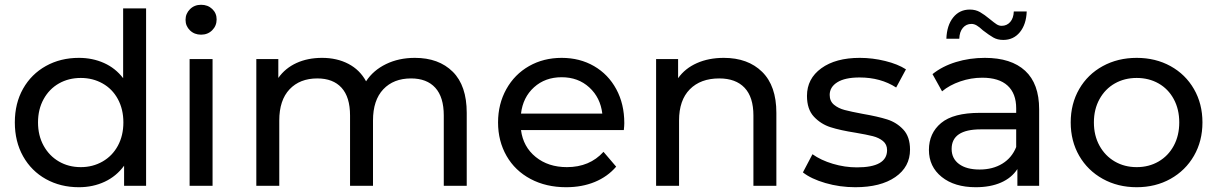

<svg xmlns="http://www.w3.org/2000/svg" viewBox="-20 -777 5091 803"><path d="M591 -742V0H499V-84Q467 -40 418 -17Q369 6 310 6Q233 6 172 -28Q111 -62 76.5 -123.5Q42 -185 42 -265Q42 -345 76.5 -406Q111 -467 172 -501Q233 -535 310 -535Q367 -535 415 -513.5Q463 -492 495 -450V-742ZM496 -265Q496 -320 473 -362.5Q450 -405 409 -428Q368 -451 318 -451Q267 -451 226.5 -428Q186 -405 162.5 -362.5Q139 -320 139 -265Q139 -210 162.5 -167.5Q186 -125 226.5 -101.5Q267 -78 318 -78Q368 -78 409 -101.5Q450 -125 473 -167.5Q496 -210 496 -265Z M773 -530H869V0H773ZM756 -694Q756 -720 774.5 -738.5Q793 -757 821 -757Q849 -757 867.5 -739.5Q886 -722 886 -696Q886 -669 867.5 -650.5Q849 -632 821 -632Q793 -632 774.5 -650Q756 -668 756 -694Z M1932 -305V0H1836V-294Q1836 -371 1800.5 -410Q1765 -449 1699 -449Q1626 -449 1583 -403.5Q1540 -358 1540 -273V0H1444V-294Q1444 -371 1408.5 -410Q1373 -449 1307 -449Q1234 -449 1191 -403.5Q1148 -358 1148 -273V0H1052V-530H1144V-451Q1173 -492 1220 -513.5Q1267 -535 1327 -535Q1389 -535 1437 -510Q1485 -485 1511 -437Q1541 -483 1594.5 -509Q1648 -535 1715 -535Q1815 -535 1873.5 -477Q1932 -419 1932 -305Z M2589 -233H2159Q2168 -163 2220.5 -120.5Q2273 -78 2351 -78Q2446 -78 2504 -142L2557 -80Q2521 -38 2467.5 -16Q2414 6 2348 6Q2264 6 2199 -28.5Q2134 -63 2098.5 -125Q2063 -187 2063 -265Q2063 -342 2097.5 -404Q2132 -466 2192.5 -500.5Q2253 -535 2329 -535Q2405 -535 2464.5 -500.5Q2524 -466 2557.5 -404Q2591 -342 2591 -262Q2591 -251 2589 -233ZM2159 -302H2499Q2491 -369 2444.5 -411.5Q2398 -454 2329 -454Q2260 -454 2213.5 -412Q2167 -370 2159 -302Z M3227 -305V0H3131V-294Q3131 -371 3094 -410Q3057 -449 2988 -449Q2910 -449 2865 -403.5Q2820 -358 2820 -273V0H2724V-530H2816V-450Q2845 -491 2894.5 -513Q2944 -535 3007 -535Q3108 -535 3167.5 -476.5Q3227 -418 3227 -305Z M3338 -56 3378 -132Q3413 -107 3463 -92Q3513 -77 3564 -77Q3690 -77 3690 -149Q3690 -173 3673 -187Q3656 -201 3630.5 -207.5Q3605 -214 3558 -222Q3494 -232 3453.5 -245Q3413 -258 3384 -289Q3355 -320 3355 -376Q3355 -448 3415 -491.5Q3475 -535 3576 -535Q3629 -535 3682 -522Q3735 -509 3769 -487L3728 -411Q3663 -453 3575 -453Q3514 -453 3482 -433Q3450 -413 3450 -380Q3450 -354 3468 -339Q3486 -324 3512.5 -317Q3539 -310 3587 -301Q3651 -290 3690.5 -277.5Q3730 -265 3758 -235Q3786 -205 3786 -151Q3786 -79 3724.5 -36.5Q3663 6 3557 6Q3492 6 3432 -11.5Q3372 -29 3338 -56Z M4326 -320V0H4235V-70Q4211 -33 4166.5 -13.5Q4122 6 4061 6Q3972 6 3918.5 -37Q3865 -80 3865 -150Q3865 -220 3916 -262.5Q3967 -305 4078 -305H4230V-324Q4230 -386 4194 -419Q4158 -452 4088 -452Q4041 -452 3996 -436.5Q3951 -421 3920 -395L3880 -467Q3921 -500 3978 -517.5Q4035 -535 4099 -535Q4209 -535 4267.5 -481Q4326 -427 4326 -320ZM4230 -162V-236H4082Q3960 -236 3960 -154Q3960 -114 3991 -91Q4022 -68 4077 -68Q4132 -68 4172 -92.5Q4212 -117 4230 -162ZM4091 -650Q4076 -664 4065 -670.5Q4054 -677 4043 -677Q4021 -677 4007 -660.5Q3993 -644 3992 -615H3938Q3940 -671 3966.5 -704Q3993 -737 4036 -737Q4060 -737 4078.5 -726.5Q4097 -716 4121 -696Q4138 -682 4148 -675.5Q4158 -669 4169 -669Q4191 -669 4205 -685Q4219 -701 4220 -729H4274Q4272 -675 4245.5 -642.5Q4219 -610 4176 -610Q4152 -610 4134.5 -620Q4117 -630 4091 -650Z M4458 -265Q4458 -343 4493.5 -404.5Q4529 -466 4592 -500.5Q4655 -535 4734 -535Q4813 -535 4875.5 -500.5Q4938 -466 4973.5 -404.5Q5009 -343 5009 -265Q5009 -187 4973.5 -125.5Q4938 -64 4875.5 -29Q4813 6 4734 6Q4655 6 4592 -29Q4529 -64 4493.5 -125.5Q4458 -187 4458 -265ZM4912 -265Q4912 -320 4889 -362.5Q4866 -405 4825.5 -428Q4785 -451 4734 -451Q4683 -451 4642.5 -428Q4602 -405 4578.5 -362.5Q4555 -320 4555 -265Q4555 -210 4578.5 -167.5Q4602 -125 4642.5 -101.5Q4683 -78 4734 -78Q4785 -78 4825.5 -101.5Q4866 -125 4889 -167.5Q4912 -210 4912 -265Z"/></svg>

Font: APTA Sans Medium
Style: Bold
Weight: 500
Version: Version 7.200